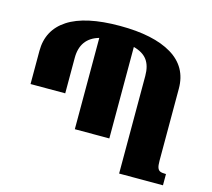

<svg xmlns="http://www.w3.org/2000/svg" viewBox="-103 -849 1076 973"><g transform="rotate(15 434.5 -362.0)"><path d="M830 -59V0H600V-512Q600 -565 577.5 -595.5Q555 -626 506 -639V-159H325V-638Q231 -611 231 -508V-322H49V-496Q49 -606 139.5 -665Q230 -724 411 -724Q588 -724 684.5 -666Q781 -608 781 -494V-116Q781 -90 785.5 -78.5Q790 -67 799.5 -63Q809 -59 830 -59Z"/></g></svg>

Font: Noto Serif Armenian Black Narrow
Style: Regular
Weight: 900
Width: 4
Designer: Monotype Design team
Foundry: Monotype Imaging Inc.
Version: Version 1.000